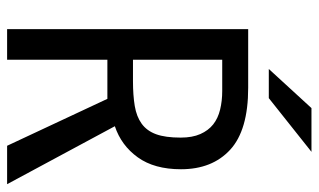

<svg xmlns="http://www.w3.org/2000/svg" viewBox="-198 -714 896 540"><g transform="rotate(90 250.0 -444.0)"><path d="M335 -319 498 -16H390L258 -298H148V-16H62V-694H227Q346 -694 401 -643.5Q456 -593 456 -505Q456 -430 422.5 -383.5Q389 -337 335 -319ZM367 -504Q367 -537 357 -559.5Q347 -582 330 -595.5Q313 -609 288.5 -615Q264 -621 236 -621H148V-370H208Q248 -370 278 -375Q308 -380 328 -394.5Q348 -409 357.5 -435Q367 -461 367 -504ZM284 -872H407L256 -752H174Z"/></g></svg>

Font: D2Coding
Style: Regular
Weight: 400
Monospace: yes
Designer: Yong-Rak Park; Jeong-Hwan Yoon; Sang-Min Lee;
Foundry: NHN Corporation
Version: Version 1.3.2; Build 20180524